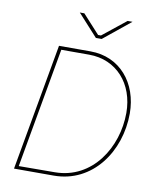

<svg xmlns="http://www.w3.org/2000/svg" viewBox="-96 -971 846 1044"><g transform="rotate(10 327.0 -449.0)"><path d="M54 0H273C488 0 622 -195 622 -404C622 -572 516 -700 353 -700H179ZM369 -777H401L550 -898H523L394 -795H378L284 -898H259ZM77 -18 195 -681H349C500 -681 603 -565 603 -404C603 -214 483 -20 276 -19Z"/></g></svg>

Font: Fixel Text 20240404 Thin
Style: Italic
Weight: 100
Width: 4
Italic angle: -10°
Designer: AlfaBravo + MacPaw
Foundry: Kyrylo Tkachov, Marchela Mozhyna, Serhii Makarenko, Maria Weinstein, Zakhar Kryvoshyya
Version: Version 1.211;Glyphs 3.2 (3225)